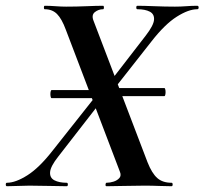

<svg xmlns="http://www.w3.org/2000/svg" viewBox="-56 -645 708 665"><path d="M311 -340H513Q516 -340 517 -333Q518 -326 517 -319Q516 -312 513 -312H311ZM311 -305H123Q120 -305 119 -312Q118 -319 119 -326Q120 -333 123 -333H311ZM313 0Q309 0 309.5 -6Q310 -12 313 -12Q325 -12 337.5 -16Q350 -20 357.5 -28.5Q365 -37 359 -51L172 -542Q158 -580 141.5 -596.5Q125 -613 99 -613Q96 -613 96 -619Q96 -625 99 -625Q117 -625 136.5 -623.5Q156 -622 173 -622Q209 -622 244 -623.5Q279 -625 301 -625Q304 -625 304 -619Q304 -613 301 -613Q285 -613 272.5 -603Q260 -593 268 -573L455 -83Q470 -45 488.5 -28.5Q507 -12 538 -12Q542 -12 542 -6Q542 0 538 0Q518 0 494.5 -1Q471 -2 444 -2Q411 -2 373 -1Q335 0 313 0ZM-32 0Q-36 0 -36 -6Q-36 -12 -32 -12Q-2 -12 39 -38Q80 -64 126 -123L274 -310L292 -291L146 -103Q119 -69 117.5 -49Q116 -29 132.5 -20.5Q149 -12 175 -12Q179 -12 179 -6Q179 0 175 0Q153 0 116 -1Q79 -2 46 -2Q26 -2 6.5 -1Q-13 0 -32 0ZM322 -315 303 -333 449 -522Q476 -557 477.5 -576.5Q479 -596 463 -604.5Q447 -613 420 -613Q416 -613 416 -619Q416 -625 420 -625Q442 -625 479 -623.5Q516 -622 550 -622Q570 -622 589 -623.5Q608 -625 627 -625Q632 -625 632 -619Q632 -613 627 -613Q597 -613 556 -587Q515 -561 469 -502Z"/></svg>

Font: Cormorant Light
Style: Italic
Weight: 300
Italic angle: -10°
Designer: Christian Thalmann (Catharsis Fonts)
Foundry: Catharsis Fonts
Version: Version 4.000